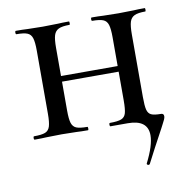

<svg xmlns="http://www.w3.org/2000/svg" viewBox="-66 -450 655 671"><g transform="rotate(-10 261.0 -115.0)"><path d="M409 156Q406 156 404 154Q402 152 403 150Q433 91 433 55Q433 0 362 0H301Q298 0 298 -6Q298 -12 301 -12Q329 -12 341.5 -17Q354 -22 358 -36Q362 -50 362 -81V-305Q362 -335 357.5 -349.5Q353 -364 340.5 -369Q328 -374 302 -374Q299 -374 299 -380Q299 -386 302 -386Q328 -386 343 -385L397 -384L451 -385Q465 -386 490 -386Q492 -386 492 -380Q492 -374 490 -374Q464 -374 451.5 -368Q439 -362 434.5 -347.5Q430 -333 430 -303V-81Q430 -50 433.5 -36Q437 -22 447.5 -17Q458 -12 482 -12Q492 -12 492 -2Q492 3 489 9.5Q486 16 482 23.5Q478 31 475 37Q438 105 413 154Q411 156 409 156ZM32 -12Q59 -12 71.5 -17Q84 -22 88.5 -36.5Q93 -51 93 -81V-305Q93 -335 88.5 -349.5Q84 -364 71.5 -369Q59 -374 33 -374Q30 -374 30 -380Q30 -386 33 -386Q59 -386 74 -385L128 -384L182 -385Q196 -386 221 -386Q223 -386 223 -380Q223 -374 221 -374Q195 -374 182.5 -368Q170 -362 165.5 -347.5Q161 -333 161 -303V-81Q161 -50 165.5 -36Q170 -22 182 -17Q194 -12 221 -12Q223 -12 223 -6Q223 0 221 0Q195 0 181 -1L128 -2L74 -1Q59 0 32 0Q29 0 29 -6Q29 -12 32 -12ZM125 -203H394V-183H125Z"/></g></svg>

Font: Cormorant Infant Medium
Style: Regular
Weight: 500
Designer: Christian Thalmann (Catharsis Fonts)
Foundry: Catharsis Fonts
Version: Version 4.000